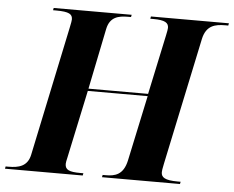

<svg xmlns="http://www.w3.org/2000/svg" viewBox="-79 -774 1016 834"><g transform="rotate(5 429.0 -357.0)"><path d="M-28 0H311L313 -10H300C251 -10 233 -18 233 -44C233 -49 235 -60 238 -72L301 -368H562L501 -82C487 -18 450 -10 410 -10H397L395 0H735L737 -10H724C668 -10 652 -22 652 -44C652 -49 653 -60 658 -82L775 -636C788 -696 827 -704 871 -704H884L886 -714H546L544 -704H557C609 -704 624 -693 624 -671C624 -666 622 -654 618 -636L563 -378H303L357 -643C368 -696 405 -704 447 -704H460L462 -714H122L120 -704H133C191 -704 205 -694 205 -671C205 -667 203 -654 199 -636L80 -70C69 -18 29 -10 -13 -10H-26Z"/></g></svg>

Font: Noto Serif Display
Style: Bold Italic
Weight: 700
Italic angle: -12°
Designer: Monotype Design Team
Foundry: Monotype Imaging Inc.
Version: Version 2.009